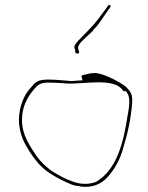

<svg xmlns="http://www.w3.org/2000/svg" viewBox="-20 -741 587 760"><path d="M55 -266C55 -229 67 -191 84 -163C101 -133 122 -102 147 -79C169 -58 191 -46 221 -30C246 -18 271 -4 297 -4V-3C345 4 378 -13 399 -33C430 -64 456 -108 469 -160C485 -210 499 -275 503 -333C505 -367 499 -375 482 -394C468 -409 400 -447 360 -452C350 -452 336 -451 327 -448L308 -444H307C306 -443 302 -441 303 -436L307 -423L289 -422C276 -421 264 -420 255 -420H254V-421C227 -423 198 -426 171 -426C132 -426 121 -418 103 -395C77 -369 55 -321 55 -266ZM67 -266C67 -319 88 -356 115 -388C128 -403 138 -414 169 -414C199 -414 224 -412 254 -410C323 -410 421 -430 460 -391C467 -384 467 -380 472 -380H478C500 -358 491 -318 485 -283C469 -180 444 -70 360 -21C326 -8 292 -13 266 -23C239 -32 214 -47 193 -59C167 -75 142 -99 125 -123C100 -161 67 -205 67 -266ZM254 -409V-410ZM276 -546H277V-545L278 -534C279 -530 285 -529 288 -529C291 -529 294 -531 293 -536L290 -546C289 -550 288 -554 292 -562C301 -580 338 -607 350 -622V-624C370 -641 388 -673 404 -695L417 -713C421 -719 412 -725 408 -719L396 -702C380 -682 361 -652 338 -630C325 -615 288 -580 280 -568V-567C274 -562 273 -555 276 -546ZM338 -630Z"/></svg>

Font: Stray Cat
Style: HlExt
Weight: 100
Version: Version 1.0